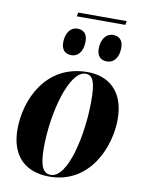

<svg xmlns="http://www.w3.org/2000/svg" viewBox="-92 -900 735 974"><g transform="rotate(10 275.0 -412.5)"><path d="M481 -835H231L227 -815H477ZM417 -616C446 -616 477 -638 477 -697C477 -736 456 -754 426 -754C388 -754 365 -720 365 -673C365 -634 385 -616 417 -616ZM234 -616C262 -616 293 -638 293 -697C293 -736 273 -754 242 -754C205 -754 182 -720 182 -673C182 -634 202 -616 234 -616ZM230 10C439 10 522 -194 522 -336C522 -485 435 -546 331 -546C113 -546 30 -347 30 -200C30 -59 109 10 230 10ZM236 0C197 0 178 -34 178 -128C178 -312 239 -536 322 -536C362 -536 374 -497 374 -404C374 -232 325 0 236 0Z"/></g></svg>

Font: Noto Serif Display Condensed ExtraBold
Style: Italic
Weight: 800
Width: 3
Italic angle: -12°
Designer: Monotype Design Team
Foundry: Monotype Imaging Inc.
Version: Version 2.009